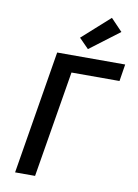

<svg xmlns="http://www.w3.org/2000/svg" viewBox="-105 -1059 809 1126"><g transform="rotate(10 300.0 -495.5)"><path d="M66 0 187 -735H592L576 -634H290L185 0ZM361 -786 304 -844 468 -991 537 -919Z"/></g></svg>

Font: Iosevka Extended
Style: Bold Italic
Weight: 700
Width: 7
Italic angle: -9°
Monospace: yes
Designer: Belleve Invis
Foundry: Belleve Invis
Version: Version 32.5.0; ttfautohint (v1.8.4)